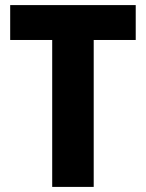

<svg xmlns="http://www.w3.org/2000/svg" viewBox="-20 -734 573 754"><path d="M348 0H185V-577H20V-714H513V-577H348Z"/></svg>

Font: Noto Sans Kannada SemiCondensed ExtraBold
Style: Regular
Weight: 800
Width: 4
Designer: Jelle Bosma - Monotype Design Team
Foundry: Monotype Imaging Inc.
Version: Version 2.005; ttfautohint (v1.8.4.7-5d5b)